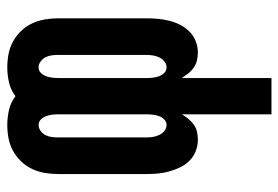

<svg xmlns="http://www.w3.org/2000/svg" viewBox="-142 -634 783 540"><g transform="rotate(90 250.0 -363.5)"><path d="M331 8Q309 8 288 3Q267 -2 250 -15Q233 -2 212 3Q191 8 169 8Q150 8 131.5 4.5Q113 1 96.5 -8Q80 -17 66.5 -31Q53 -45 45 -62.5Q37 -80 34 -98.5Q31 -117 31 -136V-384Q31 -400 32.5 -416Q34 -432 38 -448Q42 -464 49.5 -478.5Q57 -493 68.5 -504.5Q80 -516 95.5 -522Q111 -528 127 -528Q138 -528 149 -525.5Q160 -523 169.5 -516.5Q179 -510 186 -501Q193 -492 199 -483V-735H301V-483Q307 -493 314 -501.5Q321 -510 330 -516.5Q339 -523 350 -525.5Q361 -528 372 -528Q389 -528 404.5 -522Q420 -516 431.5 -504.5Q443 -493 450 -478.5Q457 -464 461.5 -448Q466 -432 467.5 -416Q469 -400 469 -384V-136Q469 -117 466 -98.5Q463 -80 455 -62.5Q447 -45 433.5 -31Q420 -17 403.5 -8Q387 1 368.5 4.5Q350 8 331 8ZM169 -80Q178 -80 184.5 -86.5Q191 -93 194 -101.5Q197 -110 198 -118.5Q199 -127 199 -136V-384Q199 -393 198 -401.5Q197 -410 194 -418.5Q191 -427 184.5 -433.5Q178 -440 169 -440Q160 -440 152.5 -434Q145 -428 141 -419.5Q137 -411 135.5 -402Q134 -393 134 -384V-136Q134 -127 135 -118Q136 -109 140 -100.5Q144 -92 152 -86Q160 -80 169 -80ZM331 -80Q340 -80 348 -86Q356 -92 360 -100.5Q364 -109 365 -118Q366 -127 366 -136V-384Q366 -393 364.5 -402Q363 -411 359 -419.5Q355 -428 347.5 -434Q340 -440 331 -440Q322 -440 315.5 -433.5Q309 -427 306 -418.5Q303 -410 302 -401.5Q301 -393 301 -384V-136Q301 -127 302 -118.5Q303 -110 306 -101.5Q309 -93 315.5 -86.5Q322 -80 331 -80Z"/></g></svg>

Font: Iosevka SS18
Style: Bold
Weight: 700
Monospace: yes
Designer: Belleve Invis
Foundry: Belleve Invis
Version: Version 25.1.1; ttfautohint (v1.8.4)